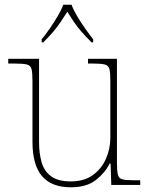

<svg xmlns="http://www.w3.org/2000/svg" viewBox="-20 -786 637 816"><path d="M281 10Q199 10 158.5 -37.5Q118 -85 118 -184V-442Q118 -477 114 -492.5Q110 -508 94 -512Q78 -516 41 -516H15V-536H146V-181Q146 -134 157 -96Q168 -58 197.5 -36.5Q227 -15 281 -15Q337 -15 374 -41.5Q411 -68 430 -110.5Q449 -153 449 -202V-442Q449 -477 445 -492.5Q441 -508 425 -512Q409 -516 372 -516H354V-536H477V-94Q477 -60 481 -44Q485 -28 499.5 -24Q514 -20 544 -20H576V0H453L450 -91H446Q427 -52 387.5 -21Q348 10 281 10ZM157 -619Q173 -638 191 -664Q209 -690 225 -717Q241 -744 249 -766H284Q292 -744 308 -717Q324 -690 342.5 -664Q361 -638 376 -619V-606H369Q344 -631 326.5 -651Q309 -671 295 -691.5Q281 -712 266 -736Q251 -712 237 -691.5Q223 -671 206 -651Q189 -631 164 -606H157Z"/></svg>

Font: Noto Serif Hebrew Thin
Style: Regular
Weight: 250
Version: Version 2.003